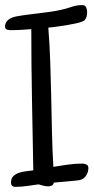

<svg xmlns="http://www.w3.org/2000/svg" viewBox="-23 -726 368 749"><path d="M321.8 -70.3Q321.8 -56.2 314.5 -43.7Q307.1 -31.2 294.4 -25.4Q290.5 -23.4 275.4 -21.7Q260.3 -20 242.7 -18.6Q225.1 -17.1 209.2 -15.6Q193.4 -14.2 187 -13.7Q185.5 -5.4 179.2 -2.2Q172.9 1 165.5 1Q157.2 1 146.5 -1.5Q135.7 -3.9 127.4 -6.8Q105.5 -3.9 83 -0.5Q60.5 2.9 37.6 2.9Q20 2.9 20 -13.7Q20 -30.3 29.3 -39.1Q38.6 -47.9 51.8 -52.2Q64.9 -56.6 80.1 -58.1Q95.2 -59.6 106.9 -61.5Q104.5 -200.2 101.8 -336.9Q99.1 -473.6 99.1 -612.3Q79.1 -610.8 60.1 -609.6Q41 -608.4 22 -608.4Q18.1 -608.4 13.7 -608.6Q9.3 -608.9 5.6 -610.1Q2 -611.3 -0.7 -614Q-3.4 -616.7 -3.4 -622.1Q-3.4 -631.3 0.5 -638.4Q4.4 -645.5 11 -650.1Q17.6 -654.8 25.4 -657.7Q33.2 -660.6 41.5 -662.1Q62.5 -666 84.2 -668.7Q106 -671.4 127.7 -674.1Q149.4 -676.8 171.1 -679.7Q192.9 -682.6 214.4 -687.5Q234.9 -691.9 255.4 -699Q275.9 -706.1 297.4 -706.1Q309.1 -706.1 313 -697.5Q316.9 -689 316.9 -678.7Q316.9 -670.4 315.2 -662.8Q313.5 -655.3 308.1 -648.4Q305.2 -644.5 295.2 -640.9Q285.2 -637.2 271.2 -634.3Q257.3 -631.3 241.5 -628.7Q225.6 -626 210.7 -623.8Q195.8 -621.6 183.6 -620.1Q171.4 -618.7 165.5 -618.2Q170.9 -550.3 173.1 -482.4Q175.3 -414.6 176.8 -346.7Q178.2 -278.8 179.7 -210.9Q181.2 -143.1 185.1 -75.2Q212.9 -79.6 241.2 -83.7Q269.5 -87.9 298.3 -87.9Q306.6 -87.9 314.2 -84.2Q321.8 -80.6 321.8 -70.3Z"/></svg>

Font: Just Another Hand
Style: Regular
Weight: 400
Designer: Astigmatic (AOETI)
Foundry: Astigmatic (AOETI)
Version: Version 1.001